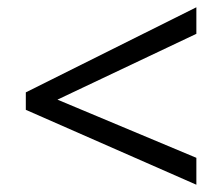

<svg xmlns="http://www.w3.org/2000/svg" viewBox="-20 -626 612 528"><path d="M51 -324 520 -118V-192L138 -352L520 -533V-606L51 -372Z"/></svg>

Font: Frost Regular
Style: Regular
Weight: 400
Designer: Lee Frost
Foundry: Lee Frost for Ice Communication Norge AS
Version: Version 2.011;hotconv 1.0.107;makeotfexe 2.5.65593